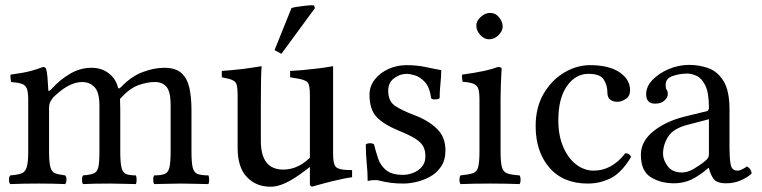

<svg xmlns="http://www.w3.org/2000/svg" viewBox="-20 -696 2890 728"><path d="M163 -358Q163 -349 167 -351.5Q171 -354 175 -358Q206 -393 245 -416Q284 -439 327 -439Q366 -439 393 -417.5Q420 -396 427 -365Q429 -359 432.5 -361Q436 -363 438 -365Q477 -406 520.5 -422.5Q564 -439 603 -439Q647 -439 669 -418Q691 -397 698.5 -361Q706 -325 706 -280V-122Q706 -81 710.5 -61.5Q715 -42 729 -36.5Q743 -31 770 -31Q773 -27 773 -14Q773 -3 770 2Q749 2 723 1Q697 0 667 0Q637 0 610.5 1Q584 2 565 2Q561 -2 561 -14Q561 -27 565 -31Q591 -31 604.5 -36.5Q618 -42 622.5 -61.5Q627 -81 627 -122V-298Q627 -348 611.5 -366.5Q596 -385 567 -385Q538 -385 504.5 -373Q471 -361 435 -321Q435 -312 435.5 -302Q436 -292 436 -281V-122Q436 -81 440.5 -61.5Q445 -42 457.5 -36.5Q470 -31 495 -31Q498 -27 498 -14Q498 -3 495 2Q476 2 451.5 1Q427 0 397 0Q367 0 340.5 0.5Q314 1 295 2Q291 -2 291 -14Q291 -27 295 -31Q322 -33 335.5 -38.5Q349 -44 353 -62.5Q357 -81 357 -122V-296Q357 -346 338.5 -365.5Q320 -385 291 -385Q242 -385 183 -328Q177 -321 171.5 -311.5Q166 -302 166 -286V-122Q166 -81 171 -62.5Q176 -44 189 -39Q202 -34 227 -31Q232 -26 232 -14Q232 -3 227 2Q205 1 181 0.5Q157 0 127 0Q97 0 69.5 0.5Q42 1 19 2Q14 -3 14 -14Q14 -26 19 -31Q47 -33 61.5 -38.5Q76 -44 81.5 -62.5Q87 -81 87 -122V-317Q87 -346 82 -359.5Q77 -373 63 -378Q49 -383 22 -385Q21 -390 20 -399.5Q19 -409 20 -413Q72 -420 97 -427Q122 -434 143 -442Q149 -442 151.5 -439.5Q154 -437 155 -434Q158 -426 160 -403Q162 -380 163 -358Z M1047 -492 1021 -506 1085 -665Q1092 -669 1127 -673Q1150 -676 1162 -676Q1168 -676 1171 -675L1174 -665ZM1315 -51V-24Q1284 -20 1236 -8Q1182 6 1162 12L1155 6V-63Q1110 -28 1085 -14Q1041 12 1006 12Q950 12 916 -25Q881 -61 881 -136V-334Q881 -370 875 -381Q868 -392 848 -397L821 -403V-427Q840 -428 897 -434Q922 -437 972 -445Q969 -412 969 -299V-162Q969 -53 1054 -53Q1109 -53 1155 -98V-333Q1155 -371 1148 -382Q1140 -392 1115 -397L1080 -403V-427Q1124 -429 1172 -435Q1196 -437 1243 -445V-113Q1243 -76 1252 -65Q1260 -54 1289 -52Z M1367 -148Q1372 -153 1384 -153Q1392 -153 1398 -149Q1405 -121 1414 -94.5Q1423 -68 1444.5 -50.5Q1466 -33 1508 -33Q1527 -33 1546.5 -40.5Q1566 -48 1579.5 -63.5Q1593 -79 1593 -103Q1593 -125 1585 -140.5Q1577 -156 1555 -170Q1533 -184 1491 -201Q1433 -225 1407 -253.5Q1381 -282 1381 -337Q1381 -369 1401 -394.5Q1421 -420 1453 -434.5Q1485 -449 1522 -449Q1561 -449 1595.5 -441.5Q1630 -434 1653 -430Q1653 -405 1650 -378Q1647 -351 1647 -324Q1645 -321 1639.5 -320Q1634 -319 1629 -319Q1619 -319 1615 -323Q1609 -366 1590.5 -385.5Q1572 -405 1552.5 -410.5Q1533 -416 1522 -416Q1497 -416 1474.5 -399.5Q1452 -383 1452 -352Q1452 -311 1479.5 -293.5Q1507 -276 1552 -259Q1603 -240 1636 -208.5Q1669 -177 1669 -126Q1669 -89 1652.5 -64.5Q1636 -40 1610.5 -26Q1585 -12 1558 -6Q1531 0 1510 0Q1482 0 1460.5 -3Q1439 -6 1419 -11Q1414 -13 1409 -13Q1404 -13 1399 -13Q1389 -13 1374 -10Q1374 -42 1370.5 -76.5Q1367 -111 1367 -148Z M1786 -599Q1786 -617 1803 -632Q1820 -647 1838 -647Q1859 -647 1872.5 -630Q1886 -613 1886 -595Q1886 -579 1870.5 -563Q1855 -547 1834 -547Q1816 -547 1801 -563.5Q1786 -580 1786 -599ZM1878 -122Q1878 -81 1883 -62.5Q1888 -44 1903.5 -38.5Q1919 -33 1950 -31Q1954 -25 1954 -14Q1954 -4 1950 2Q1925 1 1896.5 0.5Q1868 0 1838 0Q1808 0 1780 0.5Q1752 1 1726 2Q1722 -4 1722 -14Q1722 -25 1726 -31Q1757 -34 1772.5 -39Q1788 -44 1793 -62.5Q1798 -81 1798 -122V-317Q1798 -346 1793.5 -359.5Q1789 -373 1775 -378.5Q1761 -384 1734 -386Q1733 -391 1732 -400Q1731 -409 1732 -413Q1783 -420 1815 -427Q1847 -434 1868 -442Q1882 -442 1882 -435Q1882 -435 1881 -417Q1880 -399 1879 -372.5Q1878 -346 1878 -321Z M2373 -101Q2336 -40 2295 -20Q2254 0 2209 0Q2115 0 2063 -60.5Q2011 -121 2011 -218Q2011 -289 2041.5 -341Q2072 -393 2119.5 -421Q2167 -449 2217 -449Q2289 -449 2329 -422Q2369 -395 2369 -354Q2369 -331 2352.5 -320.5Q2336 -310 2321 -310Q2305 -310 2294 -318Q2283 -326 2283 -346Q2283 -372 2269.5 -394Q2256 -416 2211 -416Q2162 -416 2129.5 -369.5Q2097 -323 2097 -240Q2097 -182 2115.5 -139Q2134 -96 2164.5 -72.5Q2195 -49 2231 -49Q2300 -49 2351 -115Q2367 -115 2373 -101Z M2504 -375Q2504 -359 2508 -355Q2512 -351 2512 -337Q2512 -327 2499.5 -315Q2487 -303 2464 -303Q2430 -303 2430 -339Q2430 -368 2454 -393Q2478 -418 2515.5 -434Q2553 -450 2594 -450Q2631 -450 2666 -437.5Q2701 -425 2723.5 -388.5Q2746 -352 2746 -281V-134Q2746 -100 2750 -74.5Q2754 -49 2776 -49Q2785 -49 2796 -55Q2807 -61 2812 -65Q2821 -60 2825 -53.5Q2829 -47 2830 -38Q2814 -23 2788.5 -12Q2763 -1 2734 -1Q2697 -1 2685 -18.5Q2673 -36 2668 -59H2666L2646 -43Q2613 -18 2587.5 -9.5Q2562 -1 2536 -1Q2484 -1 2447 -24.5Q2410 -48 2410 -109Q2410 -160 2457 -198Q2504 -236 2576 -254L2662 -275Q2664 -276 2666 -279Q2668 -282 2668 -287Q2668 -344 2654.5 -371.5Q2641 -399 2622 -408Q2603 -417 2586 -417Q2558 -417 2531 -408Q2504 -399 2504 -375ZM2668 -244 2588 -223Q2533 -209 2513.5 -178Q2494 -147 2494 -113Q2494 -90 2511.5 -66Q2529 -42 2566 -42Q2587 -42 2611 -56Q2635 -70 2654 -86Q2660 -91 2664 -96.5Q2668 -102 2668 -112Z"/></svg>

Font: Pochaevsk
Style: Regular
Weight: 400
Version: Version 1.210; ttfautohint (v1.8.4.7-5d5b)